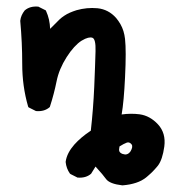

<svg xmlns="http://www.w3.org/2000/svg" viewBox="-20 -433 540 578"><path d="M348.1 125Q310.1 120.6 299.3 106Q291.5 94.7 267.6 68.4L254.9 88.9L254.4 89.8L253.9 90.3Q238.3 103.5 214.4 101.6H213.4L212.4 101.1L192.9 91.3L191.4 90.3L190.4 89.4Q179.7 74.2 177.7 55.2V54.7V53.7Q179.7 40 186.3 27.3Q192.9 14.6 203.6 2.4Q223.6 -20 253.4 -39.6Q260.7 -104.5 263.7 -171.4Q265.1 -205.1 266.1 -232.2Q267.1 -259.3 267.6 -279.3Q268.6 -315.4 258.3 -319.3Q255.4 -320.3 252.2 -320.3Q249 -320.3 245.1 -319.3Q241.2 -318.4 236.3 -316.2Q231.4 -314 225.6 -310.5Q214.8 -303.7 203.4 -291.3Q191.9 -278.8 180.7 -261.2Q157.7 -225.1 150.4 -188.5Q142.6 -149.9 130.4 -112.3L129.9 -110.8L128.9 -109.9Q113.3 -96.7 89.4 -98.6H88.4L87.4 -99.1L67.9 -108.9L65.4 -110.4L64.5 -112.8Q46.9 -173.8 46.9 -240.2Q46.9 -305.2 41 -369.6V-370.1V-370.6Q42 -379.4 45.4 -387Q48.8 -394.5 54.2 -401.4L54.7 -401.9Q70.3 -415 94.2 -413.1H95.2L96.2 -412.6L115.7 -402.8L117.7 -401.9L118.7 -399.9Q129.9 -375.5 130.9 -346.2Q145.5 -361.3 159.2 -374.5Q165.5 -380.4 173.6 -385.7Q181.6 -391.1 190.7 -395Q199.7 -398.9 210.4 -402.3Q241.7 -411.1 273.4 -408.2Q306.6 -404.8 329.6 -378.9Q336.9 -370.1 342.5 -360.4Q348.1 -350.6 351.6 -339.4Q355 -328.1 356.4 -315.9Q358.4 -297.9 358.4 -269Q358.4 -240.2 356.4 -199.7Q353 -127.4 346.2 -88.4Q374 -92.3 400.4 -88.9Q431.6 -84.5 455.6 -58.6Q480 -32.2 474.6 8.3Q469.2 47.4 455.6 65.4Q453.6 67.9 451.7 70.1Q449.7 72.3 447.8 74.5Q445.8 76.7 443.8 78.9Q441.9 81.1 439.5 83.5Q437 85.9 434.8 88.1Q432.6 90.3 429.9 92.5Q427.2 94.7 424.6 97.2Q421.9 99.6 419.4 101.6Q413.1 106.4 405.8 110.4Q398.4 114.3 389.6 117.2Q380.9 120.1 370.8 122.1Q360.8 124 349.1 125H348.6ZM373 22.5Q381.3 8.3 376 1.5Q370.1 -5.9 362.3 -3.9Q353 -0.5 339.8 7.8Q337.4 18.1 339.4 22.7Q341.3 27.3 348.6 30.3Q353 31.7 356.2 32Q359.4 32.2 362.3 31.2Q365.2 30.3 367.9 28.1Q370.6 25.9 373 22.5Z"/></svg>

Font: NaikaiFont
Style: SemiBold
Weight: 600
Version: Version 1.89